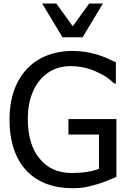

<svg xmlns="http://www.w3.org/2000/svg" viewBox="-20 -1020 707 1055"><path d="M469.7 -1000.5 379.9 -875.5 289.6 -1000.5H211.9L323.2 -815.4H434.1L545.4 -1000.5ZM377.9 14.2C403.8 14.2 425.8 12.7 444.8 9.3C463.9 5.9 486.3 0.5 512.2 -7.3C540 -15.1 576.2 -28.8 619.6 -48.3V-365.7H356V-280.8H523.9V-92.8C488.3 -77.6 430.7 -69.3 374 -69.3C300.3 -69.3 240.7 -95.7 199.2 -146.5C154.8 -198.7 132.8 -272.5 132.8 -367.2C132.8 -424.8 142.6 -475.6 162.1 -519.5C201.2 -606.9 274.9 -656.7 367.2 -656.7C423.3 -656.7 475.1 -643.6 516.6 -622.6C537.6 -612.8 554.7 -603.5 567.4 -594.7C580.1 -585.4 593.8 -574.2 608.4 -561H616.7V-677.7C601.1 -685.1 583.5 -693.4 564.5 -701.7C545.4 -710 528.3 -715.8 513.7 -720.2C468.8 -733.4 423.8 -740.2 378.9 -740.2C275.9 -740.2 186.5 -704.6 127.4 -640.6C65.4 -573.7 32.2 -480 32.2 -364.3C32.2 -241.7 64.9 -145.5 127 -80.6C187.5 -17.6 273.9 14.2 377.9 14.2Z"/></svg>

Font: SG Kara
Style: Regular
Weight: 400
Designer: Damoon Khanjanzadeh
Version: Version 1.000